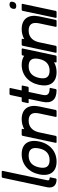

<svg xmlns="http://www.w3.org/2000/svg" viewBox="772 -1452 689 2273"><g transform="rotate(-90 1116.5 -315.5)"><path d="M222.7 -639.6Q226.6 -639.6 229 -636.7Q231.4 -633.8 230.5 -629.9L119.6 -103.5Q115.7 -86.4 121.6 -79.6Q127.4 -72.8 145.5 -72.8Q149.4 -72.8 151.9 -69.8Q154.3 -66.9 153.3 -63L140.1 0Q139.2 3.9 135.5 6.8Q131.8 9.8 127.9 9.8H126Q99.6 9.3 80.3 1.2Q61 -6.8 49.6 -21.2Q38.1 -35.6 34.7 -56.4Q31.2 -77.1 36.6 -103L148.4 -629.9Q149.4 -633.8 152.8 -636.7Q156.2 -639.6 160.2 -639.6Z M427.7 -403.3Q473.1 -403.3 506.1 -389.2Q539.1 -375 558.3 -348.4Q577.6 -321.8 583 -283.4Q588.4 -245.1 578.1 -196.8Q567.9 -147.9 545.9 -109.6Q523.9 -71.3 492.9 -44.7Q461.9 -18.1 423.1 -4.2Q384.3 9.8 339.8 9.8Q294.9 9.8 262 -4.2Q229 -18.1 209.2 -44.7Q189.5 -71.3 184.1 -109.6Q178.7 -147.9 189 -196.8Q199.2 -245.1 220.9 -283.4Q242.7 -321.8 273.7 -348.4Q304.7 -375 343.8 -389.2Q382.8 -403.3 427.7 -403.3ZM487.3 -290.5Q465.3 -320.8 410.2 -320.8Q297.9 -320.8 271.5 -196.8Q245.1 -72.8 357.4 -72.8Q412.1 -72.8 447.3 -103.3Q482.4 -133.8 495.6 -196.8Q509.3 -260.3 487.3 -290.5Z M719.7 -403.3Q723.6 -403.3 726.1 -400.4Q728.5 -397.5 727.5 -393.6L723.6 -373Q750 -387.7 779.8 -395.5Q809.6 -403.3 841.8 -403.3Q887.2 -403.3 920.4 -388.9Q953.6 -374.5 972.9 -347.9Q992.2 -321.3 997.6 -283Q1002.9 -244.6 992.7 -196.8L951.2 0Q950.2 3.9 946.5 6.8Q942.9 9.8 939 9.8H876Q872.1 9.8 869.9 6.8Q867.7 3.9 868.7 0L910.2 -196.8Q923.3 -259.3 901.6 -290Q879.9 -320.8 824.2 -320.8Q791 -320.8 767.1 -309.8Q743.2 -298.8 726.6 -281Q710 -263.2 700.4 -241Q690.9 -218.8 686 -196.8L644.5 0Q643.6 3.9 639.9 6.8Q636.2 9.8 632.3 9.8H569.3Q565.4 9.8 563.2 6.8Q561 3.9 562 0L645.5 -393.6Q646.5 -397.5 649.9 -400.4Q653.3 -403.3 657.2 -403.3Z M1045.9 -393.6Q1046.9 -397.5 1050.3 -400.4Q1053.7 -403.3 1057.6 -403.3H1099.6L1128.4 -537.6Q1129.4 -541.5 1132.8 -544.4Q1136.2 -547.4 1140.1 -547.4H1203.1Q1207 -547.4 1209.5 -544.4Q1211.9 -541.5 1210.9 -537.6L1182.1 -403.3H1232.4Q1236.3 -403.3 1238.8 -400.4Q1241.2 -397.5 1240.2 -393.6L1226.6 -330.6Q1225.6 -326.7 1222.2 -323.7Q1218.8 -320.8 1214.8 -320.8H1164.6L1130.4 -158.7Q1120.1 -111.8 1137.7 -92.3Q1155.3 -72.8 1204.1 -72.8Q1208 -72.8 1210.4 -69.8Q1212.9 -66.9 1211.9 -63L1198.7 0Q1197.8 3.9 1194.1 6.8Q1190.4 9.8 1186.5 9.8Q1099.6 9.8 1064.9 -33.7Q1030.3 -77.1 1047.9 -158.7L1082 -320.8H1040Q1036.1 -320.8 1033.7 -323.7Q1031.2 -326.7 1032.2 -330.6Z M1671.4 -403.3Q1675.3 -403.3 1677.7 -400.4Q1680.2 -397.5 1679.2 -393.6L1595.7 0Q1594.7 3.9 1591.1 6.8Q1587.4 9.8 1583.5 9.8H1520.5Q1516.6 9.8 1514.4 6.8Q1512.2 3.9 1513.2 0L1517.1 -20.5Q1464.8 9.8 1398.9 9.8Q1354 9.8 1321 -4.2Q1288.1 -18.1 1268.3 -44.7Q1248.5 -71.3 1243.2 -109.6Q1237.8 -147.9 1248 -196.8Q1258.3 -245.1 1280 -283.4Q1301.8 -321.8 1332.8 -348.4Q1363.8 -375 1402.8 -389.2Q1441.9 -403.3 1486.8 -403.3Q1518.6 -403.3 1545.4 -395.5Q1572.3 -387.7 1592.3 -373.5L1596.7 -393.6Q1597.7 -397.5 1601.1 -400.4Q1604.5 -403.3 1608.4 -403.3ZM1546.4 -290.5Q1524.4 -320.8 1469.2 -320.8Q1356.9 -320.8 1330.6 -196.8Q1304.2 -72.8 1416.5 -72.8Q1471.2 -72.8 1506.3 -103.3Q1541.5 -133.8 1554.7 -196.8Q1568.4 -260.3 1546.4 -290.5Z M1786.1 -403.3Q1790 -403.3 1792.5 -400.4Q1794.9 -397.5 1793.9 -393.6L1790 -373Q1816.4 -387.7 1846.2 -395.5Q1876 -403.3 1908.2 -403.3Q1953.6 -403.3 1986.8 -388.9Q2020 -374.5 2039.3 -347.9Q2058.6 -321.3 2064 -283Q2069.3 -244.6 2059.1 -196.8L2017.6 0Q2016.6 3.9 2012.9 6.8Q2009.3 9.8 2005.4 9.8H1942.4Q1938.5 9.8 1936.3 6.8Q1934.1 3.9 1935.1 0L1976.6 -196.8Q1989.7 -259.3 1968 -290Q1946.3 -320.8 1890.6 -320.8Q1857.4 -320.8 1833.5 -309.8Q1809.6 -298.8 1793 -281Q1776.4 -263.2 1766.8 -241Q1757.3 -218.8 1752.4 -196.8L1710.9 0Q1710 3.9 1706.3 6.8Q1702.6 9.8 1698.7 9.8H1635.7Q1631.8 9.8 1629.6 6.8Q1627.4 3.9 1628.4 0L1711.9 -393.6Q1712.9 -397.5 1716.3 -400.4Q1719.7 -403.3 1723.6 -403.3Z M2182.1 -467.3Q2140.6 -467.3 2148.9 -507.3Q2157.7 -547.4 2199.2 -547.4Q2240.2 -547.4 2231.4 -507.3Q2223.1 -467.3 2182.1 -467.3ZM2199.7 -403.3Q2203.6 -403.3 2206.1 -400.4Q2208.5 -397.5 2207.5 -393.6L2124 0Q2123 3.9 2119.4 6.8Q2115.7 9.8 2111.8 9.8H2048.8Q2044.9 9.8 2042.7 6.8Q2040.5 3.9 2041.5 0L2125 -393.6Q2126 -397.5 2129.4 -400.4Q2132.8 -403.3 2136.7 -403.3Z"/></g></svg>

Font: Fibel Nord
Style: Bold Italic
Weight: 700
Designer: Peter Wiegel
Foundry: Peter Wioegel
Version: Version 000.000